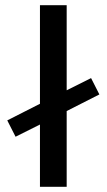

<svg xmlns="http://www.w3.org/2000/svg" viewBox="-20 -720 411 740"><path d="M237 -292V0H134V-240L40 -193L8 -256L134 -320V-700H237V-372L331 -419L363 -356Z"/></svg>

Font: Space Grotesk Frontify Medium
Style: Regular
Weight: 500
Designer: Florian Karsten
Version: Version 2.000